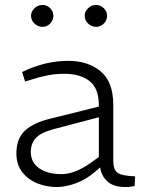

<svg xmlns="http://www.w3.org/2000/svg" viewBox="-20 -746 571 773"><path d="M208 7Q168 7 131 -7.5Q94 -22 70 -52.5Q46 -83 46 -128Q46 -189 81.5 -221Q117 -253 182 -268L378 -317V-322Q378 -390 340.5 -419.5Q303 -449 239 -449Q203 -449 169 -442Q135 -435 108 -426L81 -418L69 -456L93 -467Q133 -484 173.5 -492.5Q214 -501 255 -501Q335 -501 385.5 -458.5Q436 -416 436 -324V-98Q436 -64 452.5 -51Q469 -38 524 -36L522 3Q517 4 507 5.5Q497 7 485 7Q437 7 412.5 -15.5Q388 -38 383 -72L360 -52Q326 -23 285 -8Q244 7 208 7ZM227 -45Q256 -45 285.5 -57Q315 -69 345 -90L378 -114V-274L192 -225Q142 -211 123 -189Q104 -167 104 -134Q104 -92 138 -68.5Q172 -45 227 -45ZM151 -638Q139 -638 128.5 -644Q118 -650 111.5 -660Q105 -670 105 -683Q105 -694 111.5 -704Q118 -714 128.5 -720Q139 -726 151 -726Q163 -726 173 -720Q183 -714 189 -704Q195 -694 195 -683Q195 -671 189 -660.5Q183 -650 173 -644Q163 -638 151 -638ZM367 -638Q355 -638 344.5 -644Q334 -650 327.5 -660Q321 -670 321 -683Q321 -694 327.5 -704Q334 -714 344 -720Q354 -726 366 -726Q378 -726 388.5 -720Q399 -714 405 -704Q411 -694 411 -683Q411 -671 405 -660.5Q399 -650 389 -644Q379 -638 367 -638Z"/></svg>

Font: REM ExtraLight
Style: Regular
Weight: 250
Designer: Octavio Pardo
Foundry: Ashler Design
Version: Version 1.005;gftools[0.9.28]